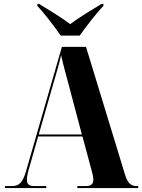

<svg xmlns="http://www.w3.org/2000/svg" viewBox="-20 -951 719 971"><path d="M287 -771H383C415 -816 466 -883 503 -921V-931H493C450 -905 380 -863 335 -829C290 -863 221 -905 178 -931H169V-921C205 -883 256 -816 287 -771ZM5 0H214V-10H153C127 -10 116 -19 116 -43C116 -58 121 -81 130 -110L173 -261H397L442 -94C447 -75 452 -57 452 -43C452 -22 443 -10 414 -10H371V0H679V-10H672C641 -10 625 -25 611 -72L415 -714H293L111 -83C94 -26 76 -10 40 -10H5ZM176 -271 254 -543C266 -584 279 -627 289 -672C299 -625 313 -577 324 -535L394 -271Z"/></svg>

Font: Noto Serif Display Condensed ExtraBold
Style: Regular
Weight: 800
Width: 3
Designer: Monotype Design Team
Foundry: Monotype Imaging Inc.
Version: Version 2.009